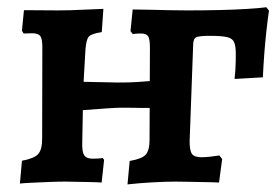

<svg xmlns="http://www.w3.org/2000/svg" viewBox="-20 -489 755 517"><path d="M33.6 5.2 39.1 -56.2Q71.8 -62.2 82.6 -74Q93.5 -85.7 93.5 -115.6L94 -362.3Q94 -384.4 88.5 -391.9Q83 -399.4 66.5 -399.4Q61.5 -399.4 54.9 -399.1Q48.3 -398.8 43.7 -398.8L39 -406L44.5 -461.6Q64.3 -461.6 92.3 -461.3Q120.3 -461 137.2 -461Q150.4 -461 170.9 -461.5Q191.5 -462 214.6 -463.3Q237.6 -464.6 258.4 -465.1L254 -402.5Q226.6 -398.5 219.3 -390.5Q212.1 -382.6 210.1 -355.7L205.1 -268.7L297 -266.8Q329.5 -266.8 349 -268.1Q368.6 -269.3 395.5 -271.6L390.9 -198.4Q383.2 -198 367.5 -198.3Q351.7 -198.5 335.2 -198.8Q318.7 -199 306.9 -199Q296 -199 265.2 -197Q234.3 -195 203.1 -192.4L201.5 -106.1Q200.5 -80.8 206.6 -71.3Q212.6 -61.7 229.4 -61.7Q236.9 -61.7 244.8 -62.2Q252.7 -62.7 256.5 -63.7L260.3 -58.5L253.7 2.5Q238.8 1.5 219.6 1.2Q200.5 1 183.5 0.5Q166.5 0 155.6 0Q138 0 112.3 1Q86.6 2.1 64.5 3.1Q42.3 4.2 33.6 5.2ZM323.3 7.5 329.2 -55.6Q361.9 -61.1 372.3 -72.5Q382.7 -83.8 382.7 -112.8L383.7 -360.4Q383.7 -383.8 378.9 -391.3Q374.1 -398.8 359.3 -398.8Q354 -398.8 348.4 -398.5Q342.9 -398.3 337.6 -397.3L331.4 -405L337.3 -463.5Q359 -463.5 385.7 -462.7Q412.4 -462 438.4 -461.5Q464.5 -461 484.3 -461Q532.5 -461 573.2 -462Q614 -463 645.8 -465Q677.6 -466.9 697.2 -469.5L704.3 -460.3Q700.8 -436.9 697.6 -407.7Q694.3 -378.5 691.8 -346Q689.3 -313.5 687.8 -280.8L611.6 -276.4Q613 -287.3 613.7 -299Q614.5 -310.7 614.7 -322.9Q614.9 -335 614.9 -344.9Q614.9 -364.8 610.5 -375.2Q606.1 -385.6 591.8 -389Q577.5 -392.5 545.3 -392.5Q517.6 -392.5 509.2 -389Q500.7 -385.5 500.2 -370.1L490.6 -108.2Q490.6 -83.1 497.1 -74.3Q503.6 -65.6 522.6 -65.6Q531.6 -65.6 545.4 -67Q559.1 -68.5 570.7 -70.4L578.2 -60.8L569.8 2.5Q550.2 1.5 528.1 1.3Q506 1 486.3 0.5Q466.6 0 453.3 0Q427 0 390.8 2Q354.7 4 323.3 7.5Z"/></svg>

Font: Alegreya
Style: Regular
Weight: 400
Designer: Juan Pablo del Peral
Foundry: Huerta Tipografica
Version: Version 2.009